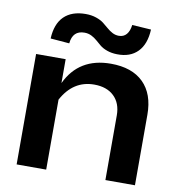

<svg xmlns="http://www.w3.org/2000/svg" viewBox="-87 -879 892 959"><g transform="rotate(10 359.0 -400.0)"><path d="M61 0V-560.1H210.9V-439Q276.4 -577.1 438 -577.1Q545.4 -577.1 603.3 -520Q661.1 -462.9 661.1 -357.9V0H511.2V-328.1Q511.2 -389.6 474.6 -424.8Q438 -460 374 -460Q267.6 -460 210.9 -355V0ZM119.1 -648.9Q122.6 -723.6 161.6 -761.7Q200.7 -799.8 271 -799.8Q300.3 -799.8 324 -791.7Q347.7 -783.7 362.5 -772.2Q377.4 -760.7 390.6 -749Q403.8 -737.3 419.2 -729.2Q434.6 -721.2 452.1 -721.2Q476.1 -721.2 490.5 -738Q504.9 -754.9 508.8 -786.1L605 -779.8Q601.6 -705.1 563.5 -666.3Q525.4 -627.4 459 -628.9Q430.7 -629.4 408.2 -637.5Q385.7 -645.5 371.8 -657Q357.9 -668.5 345.2 -679.7Q332.5 -690.9 316.4 -699Q300.3 -707 280.8 -707Q221.2 -707 214.8 -641.1Z"/></g></svg>

Font: Mattone
Style: Regular
Weight: 400
Width: 6
Designer: Nunzio Mazzaferro
Foundry: Collletttivo
Version: Version 2.000;Glyphs 3.2 (3217)